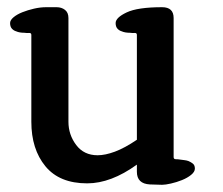

<svg xmlns="http://www.w3.org/2000/svg" viewBox="-20 -508 619 533"><path d="M430 5 396 4Q360 2 360 -31V-51Q288 1 222 1Q145 1 106 -46.5Q67 -94 67 -170V-411Q67 -417 60.5 -416.5Q54 -416 48 -417Q34 -417 25 -421Q18 -423 13 -428.5Q8 -434 8 -444Q8 -452 17.5 -460Q27 -468 42 -474Q57 -480 74.5 -484Q92 -488 108 -488H137Q151 -488 160.5 -480.5Q170 -473 170 -458V-170Q170 -134 191.5 -105.5Q213 -77 251 -77Q272 -77 299 -87Q326 -97 360 -120V-411Q360 -417 353.5 -416.5Q347 -416 341 -417Q327 -417 318 -421Q311 -423 306 -428.5Q301 -434 301 -444Q301 -459 331.5 -473.5Q362 -488 430 -488Q462 -488 462 -458V-72Q462 -66 468 -66Q474 -66 480 -65Q486 -64 491.5 -63.5Q497 -63 503 -61Q508 -59 514.5 -54.5Q521 -50 521 -40Q521 -31 510.5 -22.5Q500 -14 485 -8Q470 -2 454.5 1.5Q439 5 430 5Z"/></svg>

Font: Jura
Style: Bold
Weight: 700
Designer: Ed Merritt
Foundry: Ten by Twenty
Version: Version 1.007